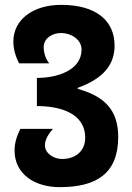

<svg xmlns="http://www.w3.org/2000/svg" viewBox="-20 -751 542 791"><path d="M300 -385V-389C408 -428 452 -486 452 -563C452 -666 376 -731 232 -731C116 -731 35 -670 35 -580C35 -552 42 -522 59 -490H183C170 -505 160 -531 160 -557C160 -593 195 -615 232 -615C273 -615 316 -588 316 -547C316 -464 221 -430 132 -430V-314C226 -314 331 -286 331 -183C331 -132 295 -96 235 -96C203 -96 165 -118 165 -153C165 -179 185 -205 198 -220H64C47 -187 40 -158 40 -131C40 -35 121 20 226 20C376 20 467 -35 467 -187C467 -300 408 -355 300 -385Z"/></svg>

Font: Brassia
Style: Regular
Weight: 400
Designer: Ariel Martín Pérez
Foundry: Tunera Type Foundry
Version: Version 1.600;hotconv 1.0.109;makeotfexe 2.5.65596